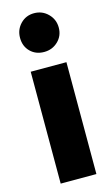

<svg xmlns="http://www.w3.org/2000/svg" viewBox="-120 -816 505 862"><g transform="rotate(-15 133.0 -385.0)"><path d="M216 0H50V-520H216ZM43 -679Q43 -717 68.5 -743.5Q94 -770 132 -770Q170 -770 196.5 -743.5Q223 -717 223 -679Q223 -641 196.5 -615.5Q170 -590 132 -590Q93 -590 68 -615Q43 -640 43 -679Z"/></g></svg>

Font: Akshar
Style: Bold
Weight: 700
Designer: Tall Chai
Foundry: Tall Chai
Version: Version 1.000